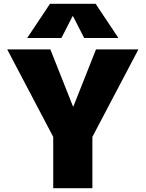

<svg xmlns="http://www.w3.org/2000/svg" viewBox="-20 -990 766 1010"><path d="M362 -905 303 -790H123L243 -970H483L603 -790H423L364 -905ZM364 -430H366L485 -730H708L466 -270V0H260V-270L18 -730H245Z"/></svg>

Font: Mplus 1p Black
Style: Regular
Weight: 900
Version: Version 1.061